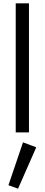

<svg xmlns="http://www.w3.org/2000/svg" viewBox="-20 -800 270 1160"><path d="M75 -780H155V0H75ZM119 60 199 90 89 340 31 319Z"/></svg>

Font: Jost*
Style: Regular
Weight: 400
Version: Version 3.7